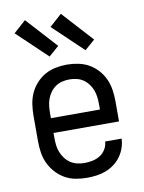

<svg xmlns="http://www.w3.org/2000/svg" viewBox="-87 -827 673 895"><g transform="rotate(-10 250.0 -379.0)"><path d="M252 8Q225 8 198 3Q171 -2 147.5 -15.5Q124 -29 105.5 -49.5Q87 -70 75.5 -94.5Q64 -119 60 -146Q56 -173 56 -200V-320Q56 -347 60 -374Q64 -401 75 -425.5Q86 -450 104.5 -470.5Q123 -491 146 -504Q169 -517 196 -522.5Q223 -528 250 -528Q277 -528 304 -522.5Q331 -517 354 -504Q377 -491 395.5 -470.5Q414 -450 425 -425.5Q436 -401 440 -374Q444 -347 444 -320V-225H134V-200Q134 -183 136 -166Q138 -149 144.5 -133Q151 -117 161.5 -103Q172 -89 186.5 -79.5Q201 -70 218 -66Q235 -62 252 -62Q271 -62 290.5 -66Q310 -70 326 -80Q342 -90 352.5 -107Q363 -124 364 -144H442Q441 -121 433.5 -99.5Q426 -78 412.5 -59.5Q399 -41 380.5 -27.5Q362 -14 341 -6Q320 2 297 5Q274 8 252 8ZM366 -295V-320Q366 -337 364 -354Q362 -371 356 -387Q350 -403 339.5 -417Q329 -431 315 -440.5Q301 -450 284 -454Q267 -458 250 -458Q233 -458 216 -454Q199 -450 185 -440.5Q171 -431 160.5 -417Q150 -403 144 -387Q138 -371 136 -354Q134 -337 134 -320V-295ZM348 -579 206 -714 264 -766 396 -621ZM178 -579 36 -714 94 -766 226 -621Z"/></g></svg>

Font: Iosevka NFM
Style: Regular
Weight: 400
Monospace: yes
Designer: Belleve Invis
Foundry: Belleve Invis
Version: Version 29.0.4; ttfautohint (v1.8.4);Nerd Fonts 3.3.0